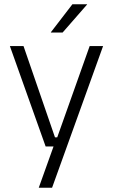

<svg xmlns="http://www.w3.org/2000/svg" viewBox="-20 -702 526 894"><path d="M273 -62.5 241.5 -48.5 397.5 -487.5H460L222.5 172H160.5L237.5 -43L263 -20H192.5L26 -487.5H89.5L236 -62.5ZM317 -682H385.5V-681L271.5 -550.5H217V-552Z"/></svg>

Font: Anek Gujarati Light
Style: Regular
Weight: 300
Designer: Mrunmayee Ghaisas (Gujarati), Yesha Goshar (Latin)
Foundry: Ek Type
Version: Version 1.003